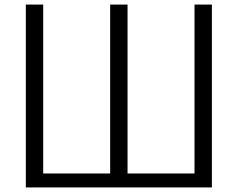

<svg xmlns="http://www.w3.org/2000/svg" viewBox="-20 -790 1040 840"><path d="M907 30V-770H831V-31H538V-770H462V-31H169V-770H93V30Z"/></svg>

Font: LINE Seed JP_OTF Regular
Style: Regular
Weight: 400
Designer: LY Corporation & Fontrix & Fontworks
Version: Version 1.002